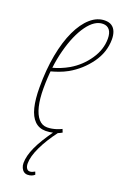

<svg xmlns="http://www.w3.org/2000/svg" viewBox="-148 -585 545 851"><g transform="rotate(20 124.5 -160.0)"><path d="M39 -262Q59 -267 79 -275Q99 -283 118 -294Q167 -323 199 -370Q231 -417 231 -468Q231 -495 220 -509Q209 -523 189 -523Q150 -523 115.5 -475.5Q81 -428 59.5 -347Q38 -266 38 -164Q38 -115 46.5 -80Q55 -45 71.5 -26Q88 -7 112 -7Q123 -7 134 -9Q145 -11 156 -14.5Q167 -18 179 -24L185 -9Q171 0 150 5Q129 10 111 10Q80 10 59.5 -10Q39 -30 29.5 -68.5Q20 -107 20 -163Q20 -247 33 -316Q46 -385 69.5 -435Q93 -485 124.5 -512.5Q156 -540 192 -540Q212 -540 224.5 -531.5Q237 -523 243 -507.5Q249 -492 249 -472Q249 -411 211.5 -359Q174 -307 118 -275Q98 -264 77 -256.5Q56 -249 36 -244ZM149 0H166Q129 49 107.5 94.5Q86 140 86 172Q86 186 91.5 194.5Q97 203 106 203Q112 203 117.5 201Q123 199 130 195L135 208Q130 213 121.5 216.5Q113 220 102 220Q92 220 84.5 214.5Q77 209 72.5 199Q68 189 68 177Q68 143 87.5 100.5Q107 58 149 0Z"/></g></svg>

Font: Georama ExtraCondensed Thin
Style: Italic
Weight: 100
Width: 2
Italic angle: -9°
Designer: Jean-Baptiste Levee
Foundry: Production Type
Version: Version 1.001